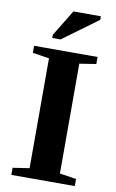

<svg xmlns="http://www.w3.org/2000/svg" viewBox="-95 -908 578 959"><g transform="rotate(10 194.5 -429.0)"><path d="M271.5 -48.8 355.5 -36.1V0H33.7V-36.1L117.7 -48.8V-606L33.7 -619.1V-654.8H355.5V-619.1L271.5 -606ZM116.2 -709V-725.1L197.3 -857.9H336.4V-839.8L158.2 -709Z"/></g></svg>

Font: Liberation Serif
Style: Bold
Weight: 700
Designer: Steve Matteson
Foundry: Ascender Corporation
Version: Version 2.1.5